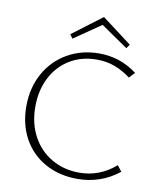

<svg xmlns="http://www.w3.org/2000/svg" viewBox="-93 -931 843 1010"><g transform="rotate(10 328.5 -425.5)"><path d="M236 -716 221 -737 380 -857 539 -737 524 -716 380 -815ZM611 -71Q514 6 389 6Q292 6 217 -35.5Q142 -77 100.5 -152Q59 -227 59 -324Q59 -423 102 -500.5Q145 -578 220.5 -621Q296 -664 390 -664Q502 -664 592 -596L564 -566Q523 -597 479 -613.5Q435 -630 383 -630Q302 -630 239 -592Q176 -554 141 -486Q106 -418 106 -330Q106 -241 143 -172.5Q180 -104 245.5 -66Q311 -28 393 -28Q502 -28 587 -102Z"/></g></svg>

Font: Ysabeau Infant Light
Style: Regular
Weight: 300
Designer: Christian Thalmann (Catharsis Fonts)
Version: Version 0.003